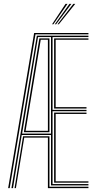

<svg xmlns="http://www.w3.org/2000/svg" viewBox="-20 -970 511 990"><path d="M22 0 156 -800H436V-793H163L30 0ZM39 0 170 -786H436V-779H251V-403.5H426V-396.5H251V-21H436V-14H243V-274H92L47 0ZM55 0 99 -267.5H235V-7H436V0H227V-260.5H105L62 0ZM94 -281H243V-779H176ZM103 -288.5 183 -772H235V-288.5ZM112 -295.5H227V-765H190ZM259 -410.5V-772H436V-765H267V-417.5H426V-410.5ZM259 -28V-389.5H426V-382.5H267V-35H436V-28ZM248.5 -845 318 -950H328L255.5 -845ZM276.5 -845 358 -950H368L283.5 -845ZM262.5 -845 338 -950H348L269.5 -845Z"/></svg>

Font: Big Shoulders Inline Text Thin Thin
Style: Regular
Weight: 250
Version: Version 2.002